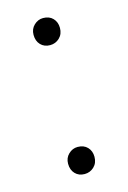

<svg xmlns="http://www.w3.org/2000/svg" viewBox="-80 -495 361 541"><g transform="rotate(-15 100.5 -224.5)"><path d="M100 -76Q118 -76 128.5 -65Q139 -54 139 -37Q139 -19 127.5 -8Q116 3 100 3Q83 3 72.5 -8Q62 -19 62 -37Q62 -54 73.5 -65Q85 -76 100 -76ZM100 -452Q118 -452 128.5 -441Q139 -430 139 -413Q139 -395 127.5 -384Q116 -373 100 -373Q83 -373 72.5 -384Q62 -395 62 -413Q62 -430 73.5 -441Q85 -452 100 -452Z"/></g></svg>

Font: Bitter Pro Light
Style: Regular
Weight: 300
Designer: Sol Matas, and Bitter project Authors
Foundry: Sol Matas
Version: Version 1.010